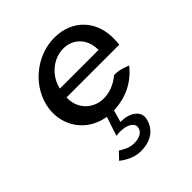

<svg xmlns="http://www.w3.org/2000/svg" viewBox="-202 -616 999 999"><g transform="rotate(-45 298.0 -116.5)"><path d="M476 -289 477 -277H192L195 -288C213 -354 276 -412 352 -412C424 -412 473 -359 476 -289ZM184 -209V-220H572C573 -229 574 -236 574 -245C584 -389 492 -485 359 -485C221 -485 95 -376 78 -241C64 -123 138 -24 251 -2L261 0L226 105C233 104 247 102 262 103C307 104 346 125 336 159C329 187 296 198 264 198C227 198 196 177 181 168L144 207C165 222 206 252 260 252C346 252 389 206 400 150C409 100 354 69 304 69H292L311 2H319C404 -3 478 -39 532 -107C510 -116 472 -130 441 -127C400 -93 354 -77 311 -79C236 -83 185 -140 184 -209Z"/></g></svg>

Font: Bluebird
Style: LiObl
Weight: 300
Designer: Jasper
Foundry: Cannot Into Space Fonts
Version: Version 0.98